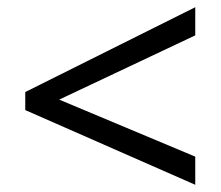

<svg xmlns="http://www.w3.org/2000/svg" viewBox="-20 -628 612 532"><path d="M521 -116 50 -323V-373L521 -608V-530L144 -352L521 -194Z"/></svg>

Font: Noto Sans Old Turkic
Style: Regular
Weight: 400
Designer: Monotype Design Team
Foundry: Monotype Imaging Inc.
Version: Version 2.003; ttfautohint (v1.8.4.7-5d5b)